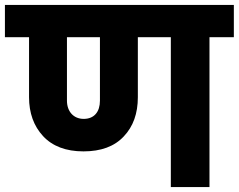

<svg xmlns="http://www.w3.org/2000/svg" viewBox="-37 -760 970 780"><path d="M81 -609V-365C81 -301 100 -248 138 -207C176 -166 231 -145 302 -145C373 -145 428 -165 466 -206C504 -246 523 -299 523 -365V-609H657V0H814V-609H913V-740H-17V-609ZM235 -351V-609H369V-351C369 -306 346 -277 303 -277C262 -277 235 -307 235 -351Z"/></svg>

Font: Poppins
Style: Bold
Weight: 700
Designer: Ninad Kale (Devanagari), Jonny Pinhorn (Latin)
Foundry: Indian Type Foundry
Version: 4.004